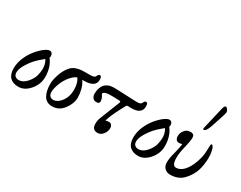

<svg xmlns="http://www.w3.org/2000/svg" viewBox="-91 -1277 2232 1776"><g transform="rotate(30 1024.5 -388.5)"><path d="M39.1 -118.2Q39.1 -183.6 72.5 -252Q106 -320.3 160.9 -372.8Q215.8 -425.3 248 -425.3Q263.7 -425.3 272.7 -414.1Q281.7 -402.8 281.7 -380.9Q281.7 -375.5 277.3 -368.2Q333.5 -295.9 333 -190.4Q333 -113.8 279.8 -51.5Q226.6 10.7 160.6 10.7Q103 10.7 71 -21Q39.1 -52.7 39.1 -118.2ZM80.1 -99.6Q80.1 -69.3 96.2 -57.1Q112.3 -44.9 129.9 -44.9Q179.2 -44.9 217.5 -89.8Q255.9 -134.8 265.6 -175Q275.4 -215.3 275.4 -248Q275.4 -298.8 250 -337.4Q237.8 -326.2 221.2 -313Q160.6 -263.7 120.4 -200.9Q80.1 -138.2 80.1 -99.6Z M404.3 -162.6Q404.3 -205.6 426.5 -269.8Q448.7 -334 489.7 -375Q530.8 -416 628.4 -416H681.6Q730.5 -416 737.8 -435.5Q741.7 -445.8 748.5 -453.1Q755.4 -460.4 761.7 -460.4Q773.9 -460.4 778.3 -450.2Q782.7 -439.9 782.7 -421.9Q782.7 -341.3 658.7 -341.3H642.1Q667 -306.6 678 -261.7Q689 -216.8 689 -178.2Q689 -113.3 641.8 -51Q594.7 11.2 522.5 11.2Q460 11.2 432.1 -36.9Q404.3 -85 404.3 -162.6ZM451.2 -101.6Q451.2 -75.2 464.8 -60.5Q478.5 -45.9 502 -45.9Q528.8 -45.9 556.6 -68.1Q584.5 -90.3 603.5 -129.2Q622.6 -168 622.6 -223.6Q622.6 -296.4 591.8 -337.9Q560.1 -326.7 526.1 -286.4Q492.2 -246.1 471.7 -192.4Q451.2 -138.7 451.2 -101.6Z M963.4 -424.8 1175.3 -416Q1223.6 -414.1 1231 -435.5Q1234.9 -446.3 1241.9 -453.4Q1249 -460.4 1254.9 -460.4Q1267.6 -460.4 1272 -450.2Q1276.4 -439.9 1276.4 -421.9Q1276.4 -335.9 1152.3 -341.3L1131.3 -342.3Q1118.2 -342.8 1112.3 -332L1085 -280.8Q1033.7 -184.6 1016.1 -122.1Q1030.3 -127.9 1052.7 -127.9Q1070.3 -127.9 1080.6 -113.8Q1090.8 -99.6 1090.8 -84Q1090.8 -47.9 1066.4 -16.8Q1042 14.2 1008.3 14.2Q981.4 14.2 965.8 -1.2Q950.2 -16.6 950.2 -51.3Q950.2 -86.4 961.9 -115.7L1044.4 -323.7Q1053.7 -346.2 1040 -346.7L964.8 -349.1Q893.1 -351.6 872.6 -335Q864.7 -328.6 864.7 -321.8Q864.7 -316.9 872.3 -306.9Q879.9 -296.9 884.8 -280.8Q889.6 -264.6 889.6 -250Q889.6 -227.5 855.5 -227.5Q832 -227.5 818.4 -245.1Q804.7 -262.7 804.7 -286.6Q804.7 -318.4 813.2 -345.2Q821.8 -372.1 835.4 -387.7Q849.1 -403.3 874.8 -415.3Q900.4 -427.2 963.4 -424.8Z M1317.4 -118.2Q1317.4 -183.6 1350.8 -252Q1384.3 -320.3 1439.2 -372.8Q1494.1 -425.3 1526.4 -425.3Q1542 -425.3 1551 -414.1Q1560.1 -402.8 1560.1 -380.9Q1560.1 -375.5 1555.7 -368.2Q1611.8 -295.9 1611.3 -190.4Q1611.3 -113.8 1558.1 -51.5Q1504.9 10.7 1439 10.7Q1381.3 10.7 1349.4 -21Q1317.4 -52.7 1317.4 -118.2ZM1358.4 -99.6Q1358.4 -69.3 1374.5 -57.1Q1390.6 -44.9 1408.2 -44.9Q1457.5 -44.9 1495.8 -89.8Q1534.2 -134.8 1543.9 -175Q1553.7 -215.3 1553.7 -248Q1553.7 -298.8 1528.3 -337.4Q1516.1 -326.2 1499.5 -313Q1439 -263.7 1398.7 -200.9Q1358.4 -138.2 1358.4 -99.6Z M1701.2 -75.2Q1701.2 -114.3 1719.5 -182.4Q1737.8 -250.5 1741.2 -289.1Q1724.6 -283.2 1708 -283.2Q1686.5 -283.2 1676.8 -298.1Q1667 -313 1667 -327.1Q1667 -362.8 1682.6 -385.5Q1698.2 -408.2 1713.9 -416.5Q1729.5 -424.8 1756.8 -425.3Q1769.5 -425.3 1781.2 -417.2Q1793 -409.2 1793 -385.7Q1793 -346.7 1774.9 -276.6Q1756.8 -206.5 1756.8 -154.3Q1756.8 -113.3 1766.8 -91.8Q1776.9 -70.3 1799.8 -70.3Q1841.8 -70.3 1878.9 -109.1Q1916 -147.9 1941.9 -219.5Q1967.8 -291 1967.8 -352.5Q1967.8 -421.9 1975.6 -422.9Q1994.1 -424.8 2004.9 -385.7Q2015.6 -346.7 2015.6 -301.8Q2015.6 -225.1 1994.6 -160.9Q1973.6 -96.7 1921.9 -42Q1870.1 12.7 1783.2 12.7Q1749 12.7 1725.1 -9.3Q1701.2 -31.2 1701.2 -75.2ZM1845.2 -502Q1838.4 -502 1838.4 -512.2Q1838.4 -515.6 1838.9 -518.6L1893.6 -752.9Q1902.3 -790.5 1916.5 -791Q1927.7 -791 1938.2 -775.4Q1948.7 -759.8 1948.7 -748Q1948.7 -736.3 1931.2 -683.6L1894 -571.3Q1871.1 -502 1845.2 -502Z"/></g></svg>

Font: Junicode
Style: Regular
Weight: 400
Designer: Peter S. Baker
Foundry: Briery Creek Software
Version: Version 0.7.2